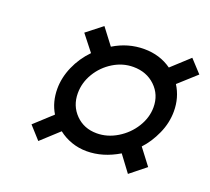

<svg xmlns="http://www.w3.org/2000/svg" viewBox="-94 -730 820 748"><g transform="rotate(20 316.0 -356.5)"><path d="M453 -168Q388 -129 321 -129Q288 -129 258 -139.5Q228 -150 204 -169L131 -102L84 -154L157 -221Q131 -264 131 -319Q131 -365 151 -411Q171 -457 207 -494L155 -560L220 -611L271 -544Q330 -580 397 -580Q462 -580 511 -545L584 -612L632 -560L559 -494Q588 -448 588 -391Q588 -343 567.5 -297.5Q547 -252 517 -220L568 -153L503 -101ZM508 -379Q508 -431 472 -465.5Q436 -500 381 -500Q337 -500 298 -476Q259 -452 235.5 -413Q212 -374 212 -330Q212 -278 246.5 -243Q281 -208 334 -208Q378 -208 418.5 -232.5Q459 -257 483.5 -296.5Q508 -336 508 -379Z"/></g></svg>

Font: Be Vietnam Medium
Style: Italic
Weight: 500
Italic angle: -9.444°
Designer: Gabriel Lam
Foundry: TypeRant
Version: Version 3.000